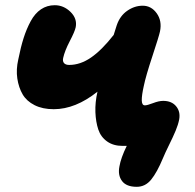

<svg xmlns="http://www.w3.org/2000/svg" viewBox="-20 -515 744 733"><path d="M185.1 -98.1Q142.6 -98.1 112.1 -113.5Q81.5 -128.9 66.4 -154.8Q51.3 -180.7 46.1 -215.3Q41 -250 49.8 -288.1Q59.1 -335 70.1 -369.6Q81.1 -404.3 97.2 -434.1Q113.3 -463.9 136.5 -479.5Q159.7 -495.1 189 -495.1Q223.1 -495.1 249.3 -469.5Q275.4 -443.8 269 -411.1Q265.6 -394.5 246.3 -357.7Q227.1 -320.8 221.2 -293.9Q218.3 -281.2 224.4 -274.2Q230.5 -267.1 244.1 -267.1Q286.6 -267.1 327.6 -295.4Q368.7 -323.7 414.1 -381.8Q416.5 -389.2 420.4 -401.9Q424.3 -414.6 425.8 -418.9Q438 -454.6 465.8 -473.9Q493.7 -493.2 524.9 -493.2Q557.6 -493.2 578.4 -464.1Q599.1 -435.1 590.8 -395Q586.9 -376.5 561.8 -300.5Q536.6 -224.6 528.8 -186Q521 -151.4 521.2 -132.1Q521.5 -112.8 533.2 -112.8Q542 -112.8 564.2 -121.3Q586.4 -129.9 603 -129.9Q635.3 -129.9 652.3 -109.4Q669.4 -88.9 664.1 -59.1Q660.2 -39.1 650.6 -16.1Q641.1 6.8 625.7 37.8Q610.4 68.8 602.1 88.9Q579.6 143.1 557.1 170.7Q534.7 198.2 502 198.2Q462.4 198.2 445.8 176Q429.2 153.8 436 120.1Q441.4 87.9 463.9 42H448.2Q412.6 42 388.7 24.9Q364.7 7.8 355.2 -20.8Q345.7 -49.3 344.2 -86.7Q342.8 -124 352.1 -165Q268.1 -98.1 185.1 -98.1Z"/></svg>

Font: Shantell Sans Bouncy
Style: Italic
Weight: 800
Italic angle: -11.31°
Designer: Stephen Nixon, Anya Danilova, Shantell Martin
Foundry: Arrow Type
Version: Version 1.006;[9816181b4]